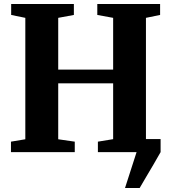

<svg xmlns="http://www.w3.org/2000/svg" viewBox="-20 -763 859 963"><path d="M607 180 665 0 662 -65.5H785.5V0Q769 30 749.2 63.2Q729.5 96.5 711.5 127Q693.5 157.5 680.5 180ZM107 -64.5V-673.5L36 -688V-743H350.5V-688L272 -673.5V-414H547.5V-673.5L468 -688V-743H783V-688L712 -673.5V-64.5L784 -52.5V0H471V-52.5L547.5 -65V-345H272V-64.5L355 -52.5V0H35V-52.5Z"/></svg>

Font: Merriweather 48pt ExtraBold
Style: Regular
Weight: 800
Version: Version 2.100